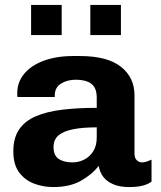

<svg xmlns="http://www.w3.org/2000/svg" viewBox="-20 -748 653 778"><path d="M196 10Q155 10 118 -4Q81 -18 57.5 -49.5Q34 -81 34 -135Q34 -189 57.5 -223.5Q81 -258 125.5 -277Q170 -296 232.5 -303.5Q295 -311 372 -311V-352Q372 -392 350 -408.5Q328 -425 288 -425Q252 -425 227 -409Q202 -393 202 -362V-355H51Q50 -358 50 -362.5Q50 -367 50 -372Q50 -415 78 -449Q106 -483 157.5 -502Q209 -521 278 -521H303Q415 -521 470 -477.5Q525 -434 525 -362V-126Q525 -107 534.5 -98.5Q544 -90 555 -90Q565 -90 575 -93.5Q585 -97 594 -101V-12Q581 -2 559 4Q537 10 503 10Q465 10 438.5 -1.5Q412 -13 398 -32Q384 -51 380 -76Q352 -40 307 -15Q262 10 196 10ZM274 -90Q299 -90 321.5 -101.5Q344 -113 358 -135.5Q372 -158 372 -191V-232Q314 -232 275 -224Q236 -216 216.5 -199Q197 -182 197 -152Q197 -117 218.5 -103.5Q240 -90 274 -90ZM106 -606V-728H230V-606ZM346 -606V-728H470V-606Z"/></svg>

Font: Chivo Medium
Style: Bold
Weight: 700
Version: Version 2.002